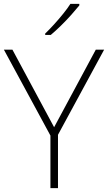

<svg xmlns="http://www.w3.org/2000/svg" viewBox="-20 -970 557 990"><path d="M259 -314 474 -714H517L279 -275V0H240V-271L0 -714H44ZM389 -942Q372 -921 347.5 -893.5Q323 -866 295 -838.5Q267 -811 242 -790H213V-797Q234 -817 259 -844.5Q284 -872 306.5 -900Q329 -928 343 -950H389Z"/></svg>

Font: Noto Sans Lao Looped ExtraLight
Style: Regular
Weight: 200
Designer: Mark Frömberg, Ben Mitchell
Foundry: The Fontpad Ltd
Version: Version 1.002; ttfautohint (v1.8.4.7-5d5b)